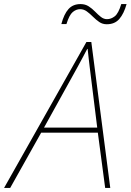

<svg xmlns="http://www.w3.org/2000/svg" viewBox="-68 -922 641 942"><path d="M-48 0 356 -716H380L473 0H448L412 -271H134L-18 0ZM148 -296H409L372 -594Q370 -614 367 -636.5Q364 -659 362 -682H360Q349 -660 336.5 -637.5Q324 -615 313 -594ZM233 -804Q246 -853 268 -877.5Q290 -902 327 -902Q350 -902 367 -891Q384 -880 398.5 -865Q413 -850 427 -839Q441 -828 457 -828Q477 -828 495 -842Q513 -856 527 -902H553Q540 -855 517.5 -829Q495 -803 456 -803Q435 -803 419 -814Q403 -825 388 -840Q373 -855 358 -866Q343 -877 325 -877Q306 -877 289 -863Q272 -849 258 -804Z"/></svg>

Font: Noto Sans Disp Thin
Style: Italic
Weight: 100
Italic angle: -12°
Designer: Monotype Design Team
Foundry: Monotype Imaging Inc.
Version: Version 2.000;GOOG;noto-source:20170915:90ef993387c0